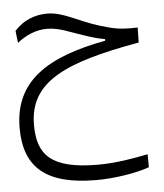

<svg xmlns="http://www.w3.org/2000/svg" viewBox="-52 -459 690 810"><g transform="rotate(-5 293.0 -54.0)"><path d="M324.7 304.7C403.8 304.7 496.1 289.1 548.8 270L548.3 214.8C490.2 227.1 412.1 240.7 335.9 240.7C135.7 240.7 81.5 175.3 81.5 50.8C81.5 -131.3 231.9 -201.2 551.8 -257.8L553.2 -321.3C482.9 -319.3 457.5 -323.7 396 -342.3C306.2 -369.1 246.6 -413.1 177.7 -413.1C123.5 -413.1 75.2 -393.1 38.6 -352.1L44.4 -300.8C78.6 -328.1 121.6 -349.1 170.4 -349.1C221.7 -349.1 259.3 -329.6 318.4 -310.1C365.7 -293.9 385.3 -289.1 411.6 -284.7V-277.8C163.1 -231.4 20 -140.6 20 58.1C20 225.6 111.3 304.7 324.7 304.7Z"/></g></svg>

Font: Cascadia Code PL Light
Style: Regular
Weight: 300
Monospace: yes
Designer: Aaron Bell
Foundry: Saja Typeworks
Version: Version 2404.023